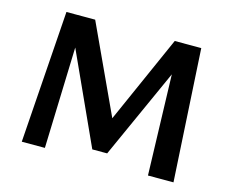

<svg xmlns="http://www.w3.org/2000/svg" viewBox="-94 -790 1108 923"><g transform="rotate(15 460.0 -329.0)"><path d="M711 0 693 -597 753 -626 494 -52H420L183 -572L184 -658H272L492 -183H457L668 -658H800L838 0ZM83 0 129 -658H219L198 0Z"/></g></svg>

Font: Ysabeau Office
Style: Bold
Weight: 700
Designer: Christian Thalmann (Catharsis Fonts)
Version: Version 2.001;gftools[0.9.30]; featfreeze: tnum,lnum,ss02